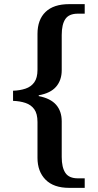

<svg xmlns="http://www.w3.org/2000/svg" viewBox="-20 -780 473 927"><path d="M314 127Q239 127 200 87.5Q161 48 161 -18V-191Q161 -231 145.5 -252.5Q130 -274 103 -283Q76 -292 43 -293V-342Q76 -343 103 -352Q130 -361 145.5 -382.5Q161 -404 161 -443V-616Q161 -685 200 -722.5Q239 -760 314 -760H389V-714H356Q313 -714 295.5 -688Q278 -662 278 -611V-441Q278 -393 251 -361.5Q224 -330 167 -320V-316Q224 -305 251 -274Q278 -243 278 -194V-22Q278 28 295.5 54.5Q313 81 356 81H389V127Z"/></svg>

Font: Noto Rashi Hebrew Medium
Style: Regular
Weight: 500
Version: Version 1.006